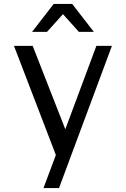

<svg xmlns="http://www.w3.org/2000/svg" viewBox="-20 -763 640 976"><path d="M457 -601H381L300 -691L219 -601H143L253 -743H347ZM549 -530 280 193H201L264 25L51 -530H146L312 -106L470 -530Z"/></svg>

Font: Edlo
Style: Regular
Weight: 400
Monospace: yes
Version: Version 0.01